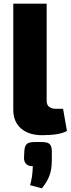

<svg xmlns="http://www.w3.org/2000/svg" viewBox="-20 -720 384 1041"><path d="M233 -700V-173Q233 -130 286 -130H322L343 -10Q303 13 209 13Q136 13 94 -23.5Q52 -60 52 -125V-700ZM169 50H204Q236 50 248 60Q260 70 261 98V148Q261 198 248 232.5Q235 267 207 301L143 284Q156 243 158 181Q112 181 110 138L112 98Q114 70 126 60Q138 50 169 50Z"/></svg>

Font: Ezarion Extra Bold
Style: Regular
Weight: 800
Designer: Natanael Gama
Version: Version 1.001;PS 001.001;hotconv 1.0.70;makeotf.lib2.5.58329